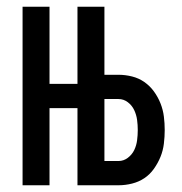

<svg xmlns="http://www.w3.org/2000/svg" viewBox="-20 -550 540 570"><path d="M47 0H127V-229H210V0H332Q352 0 372 -5Q392 -10 408.5 -21Q425 -32 437 -49Q449 -66 456.5 -84.5Q464 -103 466.5 -123.5Q469 -144 469 -164Q469 -184 466.5 -204Q464 -224 456.5 -243Q449 -262 437 -278.5Q425 -295 408.5 -306.5Q392 -318 372 -323Q352 -328 332 -328H290V-530H210V-301H127V-530H47ZM290 -72V-256H332Q347 -256 359.5 -246.5Q372 -237 378.5 -223Q385 -209 387 -194Q389 -179 389 -164Q389 -149 387 -133.5Q385 -118 378.5 -104.5Q372 -91 359.5 -81.5Q347 -72 332 -72Z"/></svg>

Font: Iosevka SS09
Style: Regular
Weight: 400
Monospace: yes
Designer: Belleve Invis
Foundry: Belleve Invis
Version: Version 5.2.1; ttfautohint (v1.8.3)